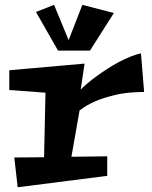

<svg xmlns="http://www.w3.org/2000/svg" viewBox="-20 -768 638 806"><path d="M430.2 -111.8V-29.8L54.2 18.1L40 -106.9L165 -107.9L170.9 -378.9L19 -390.1V-473.1L335 -501L318.8 -392.1Q329.6 -403.3 347.2 -418.2Q364.7 -433.1 386 -448.5Q407.2 -463.9 431.4 -479.5Q455.6 -495.1 480 -508.1Q504.4 -521 528.1 -530.5Q551.8 -540 571.8 -543.9L585 -381.8Q514.6 -381.8 464.1 -369.6Q413.6 -357.4 379.9 -342.8Q340.8 -325.7 314 -304.2L279.8 -109.9ZM357.9 -555.7H223.6L130.9 -717.8L207 -747.6L268.1 -599.6L325.7 -747.6L458 -713.4Z"/></svg>

Font: Peralta
Style: Regular
Weight: 400
Designer: Astigmatic (AOETI)
Foundry: Astigmatic (AOETI)
Version: Version 1.000